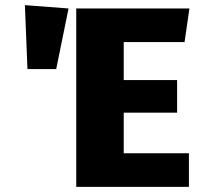

<svg xmlns="http://www.w3.org/2000/svg" viewBox="-20 -728 786 748"><path d="M77 -708 87 -459H199L247 -695ZM718 -695H277V0H716V-131H462V-289H670V-416H462V-564H699Z"/></svg>

Font: Fira Sans ExtraBold
Style: Regular
Weight: 800
Designer: bBox Type GmbH & Carrois Corporate GbR & Edenspiekermann AG
Foundry: bBox Type GmbH & Carrois Corporate GbR & Edenspiekermann AG
Version: Version 4.300;PS 004.300;hotconv 1.0.88;makeotf.lib2.5.64775